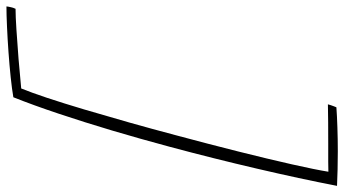

<svg xmlns="http://www.w3.org/2000/svg" viewBox="-342 -570 1094 611"><g transform="rotate(-90 205.5 -264.0)"><path d="M30 263.5Q0.5 263.5 -28 262.8Q-56.5 262 -80 261Q-57.5 144.5 -25.2 6.2Q7 -132 44 -270Q69.5 -365 96.2 -455Q123 -545 149.8 -625Q176.5 -705 202 -769Q227.5 -773.5 265.8 -777.5Q304 -781.5 346 -784.5Q388 -787.5 426.5 -789.2Q465 -791 491 -791Q491 -787.5 488.5 -776.5Q488 -773.5 486.8 -770Q485.5 -766.5 483.5 -762Q460 -762 417 -759.2Q374 -756.5 324.2 -752.5Q274.5 -748.5 230 -744Q217.5 -713.5 200.2 -661.8Q183 -610 163.2 -543.5Q143.5 -477 122.2 -402Q101 -327 80.5 -249.5Q53.5 -149 29.5 -53.5Q5.5 42 -11.5 117.5Q-28.5 193 -35 233.5Q-28.5 233 -3.2 233Q22 233 54.5 233Q87 233 121 232.8Q155 232.5 179.5 232Q178.5 236 176.8 241.2Q175 246.5 173.2 251.2Q171.5 256 170 259Q143 261 105.8 262.2Q68.5 263.5 30 263.5Z"/></g></svg>

Font: Grandstander Thin
Style: Italic
Weight: 100
Italic angle: -15°
Designer: Tyler Finck
Foundry: Etcetera Type Co
Version: Version 1.200